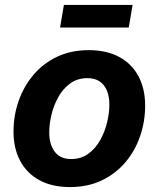

<svg xmlns="http://www.w3.org/2000/svg" viewBox="-20 -759 654 790"><path d="M267.8 10.7Q194 10.7 142.2 -17.6Q90.3 -45.8 63 -97.2Q35.6 -148.5 35.6 -217.2Q35.6 -283 56.5 -343.2Q77.5 -403.4 117.4 -450.7Q157.3 -498 214.6 -525.4Q272 -552.7 345.1 -552.7Q418.6 -552.7 470.6 -524.6Q522.5 -496.5 549.9 -445.1Q577.2 -393.8 577.2 -324.6Q577.2 -258.7 556.4 -198.5Q535.7 -138.2 495.7 -91.1Q455.7 -43.9 398.3 -16.6Q341 10.7 267.8 10.7ZM272.9 -104.6Q313.8 -104.6 343.5 -126.5Q373.3 -148.3 392.4 -182.7Q411.6 -217.1 420.8 -256Q430 -294.9 430 -328.7Q430 -361.5 420 -385.9Q410 -410.3 390.1 -423.9Q370.2 -437.5 339.7 -437.5Q298.9 -437.5 269.1 -415.9Q239.3 -394.3 220.2 -360.1Q201 -325.8 191.8 -287.1Q182.6 -248.3 182.6 -214Q182.6 -165.1 205.1 -134.9Q227.6 -104.6 272.9 -104.6ZM525.5 -738.8 509.8 -645.8H227.2L242.9 -738.8Z"/></svg>

Font: Inter Variable
Style: Italic
Weight: 400
Italic angle: -9.39999°
Designer: Rasmus Andersson
Foundry: rsms
Version: Version 4.001;git-9221beed3